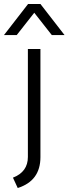

<svg xmlns="http://www.w3.org/2000/svg" viewBox="-62 -776 344 964"><path d="M27 168 3 116Q78 87 78 12V-530H141V13Q141 132 27 168ZM79 -756 -42 -600H22L110 -712L198 -600H262L141 -756Z"/></svg>

Font: Roundo
Style: Regular
Weight: 400
Designer: Namrata Goyal (Gurmukhi), Shiva Nallaperumal (Latin)
Foundry: Indian Type Foundry
Version: Version 1.000;PS 1.0;hotconv 1.0.88;makeotf.lib2.5.647800